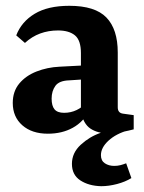

<svg xmlns="http://www.w3.org/2000/svg" viewBox="-20 -453 495 662"><path d="M355 7Q317 7 292 -9.5Q267 -26 259 -69V-270Q259 -314 238.5 -331Q218 -348 180 -348Q147 -348 118.5 -337.5Q90 -327 66 -305L36 -331Q54 -378 99.5 -405.5Q145 -433 219 -433Q308 -433 347 -392.5Q386 -352 386 -272V-83Q386 -63 405 -61L441 -56V-7Q426 -3 401.5 2Q377 7 355 7ZM329 189Q286 188 257 169Q228 150 228 112Q228 74 258.5 46Q289 18 327 5V-1L423 -4Q380 8 354 32Q328 56 328 82Q328 101 341.5 110Q355 119 374 119Q385 119 395 116.5Q405 114 415 110L433 161Q412 174 383.5 181.5Q355 189 329 189ZM145 8Q90 8 57 -21Q24 -50 24 -98Q24 -138 46.5 -165Q69 -192 106 -206.5Q143 -221 185 -223L280 -228V-180L219 -176Q184 -175 171 -157Q158 -139 158 -113Q158 -88 168 -76Q178 -64 201 -64Q224 -64 244 -73.5Q264 -83 277 -99L287 -71Q268 -33 231 -12.5Q194 8 145 8Z"/></svg>

Font: Rasa
Style: Regular
Weight: 400
Designer: Anna Giedrys (Yrsa+Rasa design), David Brezina (Yrsa art-direction, Rasa art-direction, design)
Foundry: Rosetta Type Foundry
Version: Version 2.004